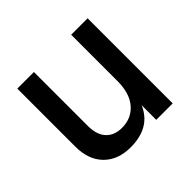

<svg xmlns="http://www.w3.org/2000/svg" viewBox="-129 -655 809 809"><g transform="rotate(-45 275.5 -250.5)"><path d="M482 0H384V-87Q344 6 226 6Q151 6 107 -38.5Q63 -83 63 -161V-507H162V-185Q162 -133 187.5 -105.5Q213 -78 258 -78Q315 -78 349.5 -118Q384 -158 384 -231V-507H482Z"/></g></svg>

Font: Hind Siliguri Medium
Style: Regular
Weight: 500
Designer: Jyotish Sonowal
Foundry: Indian Type Foundry
Version: Version 1.001;PS 1.0;hotconv 1.0.86;makeotf.lib2.5.63406; tt